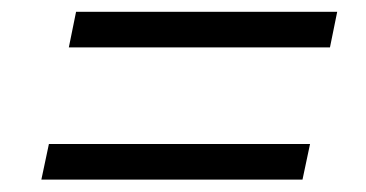

<svg xmlns="http://www.w3.org/2000/svg" viewBox="-20 -456 606 318"><path d="M94 -377.5 106 -436.5H538.5L526.5 -377.5ZM48.5 -158.5 61 -217.5H493.5L481 -158.5Z"/></svg>

Font: Commissioner Light
Style: Italic
Weight: 300
Italic angle: -12°
Designer: Kostas Bartsokas
Foundry: Kostas Bartsokas
Version: Version 1.000; ttfautohint (v1.8.3)